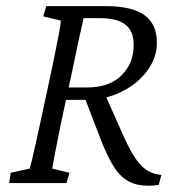

<svg xmlns="http://www.w3.org/2000/svg" viewBox="-20 -593 579 622"><path d="M9.8 0 14.6 -33.2 76.2 -46.9Q79.1 -56.6 83 -72.3Q86.9 -87.9 92.8 -114.7Q98.6 -141.6 108.4 -185.5L150.4 -380.9Q164.1 -449.2 170.4 -481.4Q176.8 -513.7 176.8 -526.4L120.1 -540L129.9 -573.2H322.3Q406.2 -573.2 447.3 -544.4Q488.3 -515.6 488.3 -454.1Q488.3 -406.2 457 -363.8Q425.8 -321.3 373 -295.4Q320.3 -269.5 257.8 -269.5H182.6L189.5 -309.6H261.7Q334 -309.6 373.5 -348.6Q413.1 -387.7 413.1 -447.3Q413.1 -493.2 385.7 -513.7Q358.4 -534.2 305.7 -534.2H251Q250 -532.2 249 -525.9Q248 -519.5 244.1 -503.9Q240.2 -488.3 233.9 -459Q227.5 -429.7 217.8 -380.9L175.8 -185.5Q168.9 -150.4 164.1 -126Q159.2 -101.6 156.2 -86.4Q153.3 -71.3 151.9 -62Q150.4 -52.7 149.4 -46.9L205.1 -33.2L195.3 0ZM460.9 8.8Q423.8 8.8 397 -5.4Q370.1 -19.5 348.6 -53.2Q327.1 -86.9 304.7 -145.5L251 -285.2L314.5 -299.8L382.8 -146.5Q403.3 -101.6 421.4 -76.2Q439.5 -50.8 459 -39.6Q478.5 -28.3 502.9 -26.4L494.1 5.9Q487.3 6.8 479 7.8Q470.7 8.8 460.9 8.8Z"/></svg>

Font: Crimson Pro ExtraLight Light
Style: Italic
Weight: 300
Italic angle: -12°
Version: Version 1.002